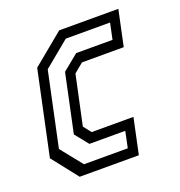

<svg xmlns="http://www.w3.org/2000/svg" viewBox="-104 -629 671 717"><g transform="rotate(-20 231.5 -270.0)"><path d="M93 0 12 -103 83 -437 208 -540H443L413 -398.5H247L210 -368L168 -172L192 -141.5H358L328 0ZM124 -38.5H298L311.5 -103H169L126.5 -156L175.5 -387L238.5 -438.5H383L396.5 -502.5H220.5L118 -418L55.5 -124Z"/></g></svg>

Font: Tourney Condensed Regular
Style: Italic
Weight: 400
Width: 3
Italic angle: -12°
Designer: Tyler Finck
Foundry: Etcetera Type Co
Version: Version 1.010; ttfautohint (v1.8.3)